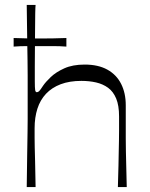

<svg xmlns="http://www.w3.org/2000/svg" viewBox="-20 -760 611 780"><path d="M88.6 0Q89.6 -83.1 90.5 -136.5Q91.4 -189.9 91.9 -222.6Q92.4 -255.3 92.4 -276Q92.4 -296.7 92.4 -313.4Q92.4 -330.1 92.4 -352.9Q92.4 -384.1 92.4 -406.9Q92.4 -429.7 92.4 -453.8Q92.4 -477.9 91.9 -512.4Q91.4 -546.9 90.5 -601.1Q89.6 -655.3 88.6 -740H124.6Q123.6 -731.3 123.1 -704.9Q122.6 -678.4 122.5 -642.2Q122.4 -606 121.9 -566.1Q121.4 -526.1 121.4 -490.5Q121.4 -454.9 121.4 -430.1Q121.4 -402.4 122.9 -393.9Q124.4 -385.4 129.7 -385.4Q134.7 -385.4 139.5 -390.3Q144.3 -395.1 154.9 -411.6Q165.1 -426.7 186.1 -446.8Q207 -466.9 241.1 -482.3Q275.1 -497.7 324.1 -497.7Q379 -497.7 416.2 -477.1Q453.4 -456.4 472.1 -419.2Q490.9 -382 490.9 -332.4Q490.9 -287.9 490.9 -255.9Q490.9 -223.9 490.9 -197.9Q491 -171.9 491.5 -144.9Q492 -118 492.9 -83.9Q493.9 -49.9 494.9 0H458.9Q460.7 -53.1 461.3 -87.4Q461.9 -121.6 462.4 -145.4Q462.9 -169.1 463.3 -188.6Q463.7 -208.1 463.7 -230.9Q463.7 -253.6 463.7 -287Q463.7 -331.6 451.9 -359.9Q440.1 -388.1 419.1 -403.4Q398 -418.7 370.3 -425.1Q342.6 -431.4 310.6 -431.4Q262.4 -431.4 226.5 -417.8Q190.6 -404.1 166.9 -379Q143.3 -353.9 131.9 -318.3Q120.6 -282.7 120.6 -239Q120.6 -215.4 120.6 -199.3Q120.6 -183.1 121.1 -162.1Q121.6 -141 122.6 -103.4Q123.6 -65.7 124.6 0ZM35.4 -570.7V-605.6Q62.3 -604.6 88.7 -604.1Q115 -603.6 141.7 -603.6Q169.4 -603.6 196.2 -604.1Q223 -604.6 249.7 -605.6V-570.7Q223 -572.7 196.2 -572.7Q169.4 -572.7 141.7 -572.7Q115 -572.7 88.6 -572.7Q62.1 -572.7 35.4 -570.7Z"/></svg>

Font: Ojuju ExtraLight
Style: Regular
Weight: 200
Designer: Chisaokwu Joboson, Mirko Velimirovic
Foundry: Udi Foundry
Version: Version 1.000